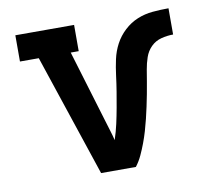

<svg xmlns="http://www.w3.org/2000/svg" viewBox="-64 -591 728 663"><g transform="rotate(-10 300.0 -260.0)"><path d="M239 0 96 -428H30V-520H236V-428H208L285 -173Q290 -156 295.5 -138.5Q301 -121 305 -104Q314 -131 320 -158Q326 -185 331 -212.5Q336 -240 340.5 -267.5Q345 -295 348.5 -323Q352 -351 358 -378.5Q364 -406 377 -430.5Q390 -455 411 -474.5Q432 -494 457.5 -504.5Q483 -515 511 -517.5Q539 -520 567 -520V-428Q546 -428 525 -422.5Q504 -417 489 -402Q474 -387 467 -366.5Q460 -346 456.5 -325Q453 -304 449.5 -283Q446 -262 442 -241Q438 -220 433.5 -199Q429 -178 424 -157.5Q419 -137 413 -116.5Q407 -96 399.5 -76Q392 -56 383 -36.5Q374 -17 361 0Z"/></g></svg>

Font: Iosevka Etoile Semibold
Style: Regular
Weight: 600
Designer: Belleve Invis
Foundry: Belleve Invis
Version: Version 22.1.2; ttfautohint (v1.8.4)